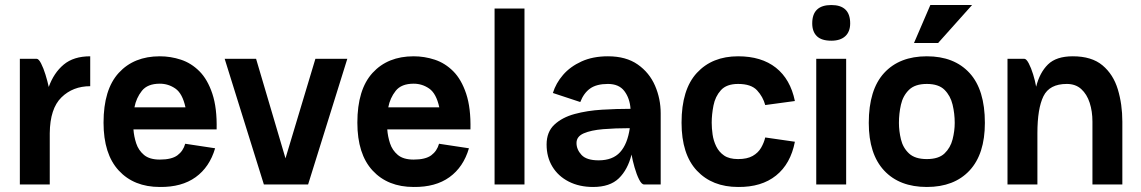

<svg xmlns="http://www.w3.org/2000/svg" viewBox="-20 -734 4539 764"><path d="M59 0V-500H126Q134 -500 143.5 -481.5Q153 -463 161 -437Q169 -411 174 -388Q194 -444 233.5 -477Q273 -510 339 -510V-391Q270 -391 224.5 -346.5Q179 -302 178 -204V0Z M717 -162 836 -144Q814 -69 758.5 -29Q703 11 616 10Q513 10 452.5 -55.5Q392 -121 392 -246Q392 -378 452.5 -444Q513 -510 616 -510Q659 -510 700 -496.5Q741 -483 773.5 -450.5Q806 -418 825 -361Q844 -304 842 -219H511Q513 -191 522 -163.5Q531 -136 553 -117.5Q575 -99 616 -99Q663 -99 686 -116Q709 -133 717 -162ZM616 -401Q567 -401 544.5 -372.5Q522 -344 515 -307H718Q706 -362 678 -381.5Q650 -401 616 -401Z M1030 0 874 -500H999L1116 -104L1235 -500H1362L1206 0Z M1727 -162 1846 -144Q1824 -69 1768.5 -29Q1713 11 1626 10Q1523 10 1462.5 -55.5Q1402 -121 1402 -246Q1402 -378 1462.5 -444Q1523 -510 1626 -510Q1669 -510 1710 -496.5Q1751 -483 1783.5 -450.5Q1816 -418 1835 -361Q1854 -304 1852 -219H1521Q1523 -191 1532 -163.5Q1541 -136 1563 -117.5Q1585 -99 1626 -99Q1673 -99 1696 -116Q1719 -133 1727 -162ZM1626 -401Q1577 -401 1554.5 -372.5Q1532 -344 1525 -307H1728Q1716 -362 1688 -381.5Q1660 -401 1626 -401Z M1948 -700H2067V0H1948Z M2289 -328 2180 -364Q2192 -403 2220.5 -436Q2249 -469 2294 -489.5Q2339 -510 2399 -510Q2471 -510 2517.5 -477.5Q2564 -445 2586.5 -393Q2609 -341 2609 -283V0H2543Q2533 0 2523 -20Q2513 -40 2505 -68Q2497 -96 2493 -119Q2478 -59 2442.5 -24.5Q2407 10 2340 10Q2285 10 2243 -11.5Q2201 -33 2178 -71Q2155 -109 2155 -159Q2155 -209 2186 -238Q2217 -267 2267 -280.5Q2317 -294 2375.5 -297.5Q2434 -301 2489 -301Q2486 -343 2464.5 -371.5Q2443 -400 2399 -400Q2354 -400 2328.5 -382Q2303 -364 2289 -328ZM2274 -165Q2274 -139 2294 -117.5Q2314 -96 2362 -96Q2418 -96 2447.5 -128.5Q2477 -161 2486 -224Q2428 -224 2380 -220Q2332 -216 2303 -203.5Q2274 -191 2274 -165Z M2917 10Q2814 10 2753 -55Q2692 -120 2692 -246Q2692 -378 2753 -444Q2814 -510 2917 -510Q3010 -510 3067.5 -464.5Q3125 -419 3143 -332L3025 -316Q3016 -349 2992.5 -374.5Q2969 -400 2917 -400Q2871 -400 2848.5 -375Q2826 -350 2819 -314Q2812 -278 2812 -246Q2812 -224 2815.5 -199Q2819 -174 2830 -151.5Q2841 -129 2861.5 -115Q2882 -101 2917 -101Q2953 -101 2975 -113.5Q2997 -126 3008.5 -146Q3020 -166 3025 -187L3143 -170Q3126 -82 3068 -35.5Q3010 11 2917 10Z M3212 -641Q3212 -714 3288 -714Q3363 -714 3363 -641Q3363 -608 3343.5 -590Q3324 -572 3288 -572Q3249 -572 3230.5 -590Q3212 -608 3212 -641ZM3228 -500H3347V0H3228Z M3682 -714H3848L3713 -563H3617ZM3437 -245Q3437 -377 3498 -443.5Q3559 -510 3668 -510Q3777 -510 3838 -443.5Q3899 -377 3899 -245Q3899 -121 3838 -55.5Q3777 10 3668 10Q3559 10 3498 -55.5Q3437 -121 3437 -245ZM3668 -101Q3715 -101 3738.5 -123.5Q3762 -146 3770.5 -179.5Q3779 -213 3779 -245Q3779 -282 3770.5 -317.5Q3762 -353 3738.5 -376.5Q3715 -400 3668 -400Q3621 -400 3597 -376.5Q3573 -353 3565 -317.5Q3557 -282 3557 -245Q3557 -213 3565 -179.5Q3573 -146 3597 -123.5Q3621 -101 3668 -101Z M3989 0V-500H4056Q4064 -500 4073.5 -482Q4083 -464 4091 -438Q4099 -412 4103 -389Q4117 -445 4150 -477.5Q4183 -510 4249 -510Q4324 -510 4367 -474Q4410 -438 4428 -378.5Q4446 -319 4446 -250V0H4327V-250Q4327 -291 4316 -325Q4305 -359 4282.5 -379.5Q4260 -400 4225 -400Q4156 -400 4132 -351Q4108 -302 4108 -204V0Z"/></svg>

Font: Haskoy Bold
Style: Regular
Weight: 700
Designer: Ertekin Erdin
Foundry: Ertekin Erdin
Version: Version 1.500; ttfautohint (v1.8.3)